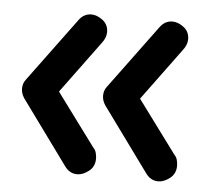

<svg xmlns="http://www.w3.org/2000/svg" viewBox="-39 -514 554 505"><g transform="rotate(5 238.0 -261.0)"><path d="M396 -50Q376 -50 363 -68L240 -237Q232 -249 232 -262Q232 -276 240 -286L364 -454Q377 -472 397 -472Q412 -472 427 -460.5Q442 -449 442 -429Q442 -414 430 -399L324 -255V-270L432 -124Q438 -118 440 -110Q442 -102 442 -95Q442 -74 426.5 -62Q411 -50 396 -50ZM182 -50Q162 -50 149 -68L26 -237Q18 -249 18 -262Q18 -276 26 -286L150 -454Q163 -472 183 -472Q198 -472 213 -460.5Q228 -449 228 -429Q228 -414 216 -399L110 -255V-270L218 -124Q224 -118 226 -110Q228 -102 228 -95Q228 -74 212.5 -62Q197 -50 182 -50Z"/></g></svg>

Font: Quicksand Light SemiBold
Style: Regular
Weight: 600
Version: Version 3.006